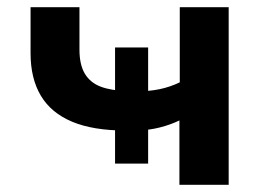

<svg xmlns="http://www.w3.org/2000/svg" viewBox="-20 -514 742 534"><path d="M479 0V-179Q454 -167 424.5 -159.5Q395 -152 361 -151L392 -175V-59H300V-175L329 -151Q239 -151 180.5 -175.5Q122 -200 93.5 -248Q65 -296 65 -366V-494H201V-376Q201 -334 216 -309Q231 -284 260 -273Q289 -262 333 -261L300 -246V-382H392V-246L362 -260Q395 -260 424 -266Q453 -272 480 -285V-494H616V0Z"/></svg>

Font: Nunito Sans 10pt SemiExpanded
Style: Bold
Weight: 700
Width: 6
Designer: Vernon Adams
Foundry: Vernon Adams
Version: Version 3.101;gftools[0.9.27]